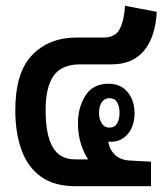

<svg xmlns="http://www.w3.org/2000/svg" viewBox="-20 -645 581 665"><path d="M243 0Q168 0 122 -33Q76 -66 54.5 -125.5Q33 -185 33 -263Q33 -394 91.5 -454.5Q150 -515 246 -515H338Q380 -515 395 -545Q410 -575 413 -625L523 -604Q518 -516 478.5 -469Q439 -422 366 -422H256Q194 -422 166 -383Q138 -344 138 -263Q138 -178 162.5 -135.5Q187 -93 240 -93H285Q269 -118 259.5 -149.5Q250 -181 250 -218Q250 -273 276 -314Q302 -355 356 -355Q398 -355 422 -326Q446 -297 446 -253Q446 -210 423.5 -182Q401 -154 364 -154Q359 -154 355 -154Q360 -126 378.5 -108.5Q397 -91 429 -89L503 -85V0ZM359 -203Q377 -203 385.5 -217.5Q394 -232 394 -254Q394 -277 385.5 -291Q377 -305 359 -305Q342 -305 332.5 -291Q323 -277 323 -254Q323 -232 332.5 -217.5Q342 -203 359 -203Z"/></svg>

Font: Noto Sans Thai Looped ExtraCondensed SemiBold
Style: Regular
Weight: 600
Width: 2
Designer: Sasikarn Vongin, Ben Mitchell
Foundry: The Fontpad Ltd
Version: Version 1.001; ttfautohint (v1.8.4.7-5d5b)